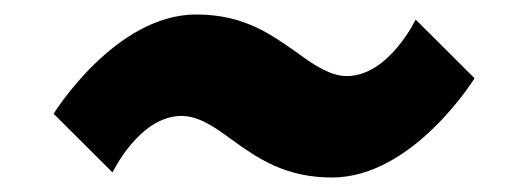

<svg xmlns="http://www.w3.org/2000/svg" viewBox="-20 -548 729 265"><path d="M553.7 -521C553.7 -521 516.5 -443 458.5 -443C436.5 -443 413.6 -458 391.9 -474C354.7 -500 317.7 -528 250.7 -528C138.7 -528 54 -391 54 -391L135.3 -310C135.3 -310 172.5 -388 230.5 -388C254.5 -388 277.2 -372 298.9 -356C336 -329 374.3 -303 438.3 -303C550.3 -303 635 -440 635 -440Z"/></svg>

Font: Hussar Paneuropjskich
Style: UpCsObl
Weight: 400
Designer: Mew Too, Robert Jablonski
Foundry: Cannot Into Space Fonts
Version: Version 1